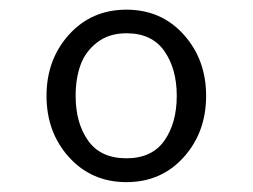

<svg xmlns="http://www.w3.org/2000/svg" viewBox="-20 -720 517 393"><path d="M75.2 -523.9Q75.2 -598.1 121.3 -649.2Q167.5 -700.2 238.8 -700.2Q310.1 -700.2 356 -649.2Q401.9 -598.1 401.9 -523.9Q401.9 -449.2 356 -398.2Q310.1 -347.2 238.8 -347.2Q167.5 -347.2 121.3 -398.2Q75.2 -449.2 75.2 -523.9ZM238.8 -396Q291 -396 316.4 -432.1Q341.8 -468.3 341.8 -523.9Q341.8 -579.1 316.4 -615.5Q291 -651.9 238.8 -651.9Q203.1 -651.9 179 -633.3Q154.8 -614.7 144.8 -586.9Q134.8 -559.1 134.8 -523.9Q134.8 -468.3 160.4 -432.1Q186 -396 238.8 -396Z"/></svg>

Font: HK Grotesk Light
Style: Regular
Weight: 300
Designer: Alfredo Marco Pradil and Stefan Peev
Foundry: Hanken Design Co.
Version: Version 1.045;PS 001.045;hotconv 1.0.88;makeotf.lib2.5.64775